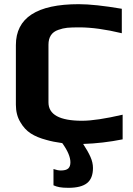

<svg xmlns="http://www.w3.org/2000/svg" viewBox="-20 -679 637 919"><path d="M567 -12Q472 7 378 10Q401 45 413 72Q425 99 425 125Q425 175 396.5 197.5Q368 220 308 220Q281 220 265 217Q249 214 236 208V130Q256 137 271 137Q296 137 306.5 127.5Q317 118 317 98Q317 60 278 6Q234 0 203 -9Q157 -21 127 -40.5Q97 -60 77 -95Q56 -130 56 -178V-463Q56 -659 357 -659Q434 -659 563 -637V-520Q447 -548 359 -548Q322 -548 301.5 -546Q281 -544 259 -536Q212 -520 212 -465V-189Q212 -101 373 -101Q442 -101 567 -130Z"/></svg>

Font: Play
Style: Bold
Weight: 700
Designer: Jonas Hecksher (Cyrillic expansion: Cyreal)
Foundry: Jonas Hecksher, Playtype, e-types AS
Version: Version 2.101; ttfautohint (v1.5.65-e2d9)